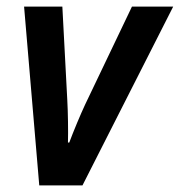

<svg xmlns="http://www.w3.org/2000/svg" viewBox="-20 -562 545 582"><path d="M99 0H230L505 -542H380L238 -245C224 -215 203 -165 190 -130H186C187 -162 186 -224 184 -258L169 -542H53Z"/></svg>

Font: Noto Sans SemiCondensed SemiBold
Style: Italic
Weight: 600
Width: 4
Italic angle: -12°
Designer: Monotype Design Team
Foundry: Monotype Imaging Inc.
Version: Version 2.013